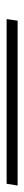

<svg xmlns="http://www.w3.org/2000/svg" viewBox="186 -236 74 594"><g transform="rotate(-90 223.0 61.0)"><path d="M461 44.5 456 78.5H-54L-48.5 44.5Z"/></g></svg>

Font: Merriweather 96pt Light
Style: Italic
Weight: 300
Italic angle: -7.8°
Version: Version 2.101